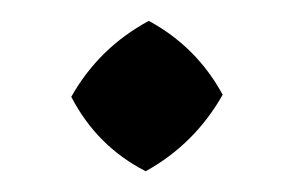

<svg xmlns="http://www.w3.org/2000/svg" viewBox="-20 -396 282 184"><path d="M48.3 -303.2Q74.7 -350.1 122.6 -376Q168.5 -351.1 193.4 -305.2Q166.5 -257.8 119.6 -231.9Q72.8 -255.9 48.3 -303.2Z"/></svg>

Font: Brawler
Style: Regular
Weight: 400
Version: Version 1.000